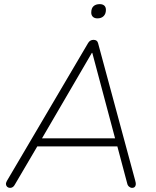

<svg xmlns="http://www.w3.org/2000/svg" viewBox="-20 -904 756 930"><path d="M29 6Q21 6 15.5 1.5Q10 -3 9 -10.5Q8 -18 13 -27L407 -696Q412 -704 418.5 -707.5Q425 -711 433 -711Q442 -711 447.5 -707Q453 -703 455 -695L635 -29Q639 -16 637.5 -8.5Q636 -1 631.5 2.5Q627 6 620 6Q612 6 605 0Q598 -6 596 -16L546 -204L570 -195H134L166 -204L52 -10Q48 -2 42 2Q36 6 29 6ZM425 -648 180 -228 157 -234H559L539 -228L427 -648ZM452 -815Q438 -815 430 -822.5Q422 -830 422 -843Q422 -864 433 -874Q444 -884 463 -884Q477 -884 485 -877Q493 -870 493 -856Q493 -837 482 -826Q471 -815 452 -815Z"/></svg>

Font: Nunito ExtraLight ExtraLight
Style: Italic
Weight: 250
Italic angle: -9°
Version: Version 3.602